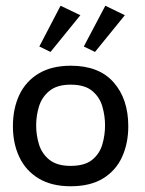

<svg xmlns="http://www.w3.org/2000/svg" viewBox="-20 -639 505 669"><path d="M226 10Q160 10 115 -17Q70 -44 47.5 -91.5Q25 -139 25 -199Q25 -261 47.5 -308.5Q70 -356 115 -383Q160 -410 227 -410Q325 -410 376 -352Q427 -294 427 -199Q427 -140 405.5 -92.5Q384 -45 339.5 -17.5Q295 10 226 10ZM226 -61Q275 -61 301 -82Q327 -103 336.5 -135.5Q346 -168 346 -202Q346 -236 336.5 -268.5Q327 -301 301 -322.5Q275 -344 226 -344Q179 -344 152.5 -322.5Q126 -301 116 -268.5Q106 -236 106 -202Q106 -168 116 -135.5Q126 -103 152.5 -82Q179 -61 226 -61ZM117 -477 191 -619 260 -586 156 -458ZM272 -477 347 -619 415 -586 311 -458Z"/></svg>

Font: Darker Grotesque Light SemiBold
Style: Regular
Weight: 600
Version: Version 1.000;gftools[0.9.28]